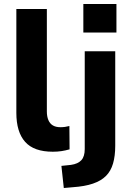

<svg xmlns="http://www.w3.org/2000/svg" viewBox="-20 -750 658 963"><path d="M245 11Q150 11 106 -38.5Q62 -88 62 -184V-705H215V-191Q215 -166 222.5 -148Q230 -130 245 -121Q260 -112 283 -112Q295 -112 306 -113.5Q317 -115 328 -118L329 -1Q308 5 288 8Q268 11 245 11ZM398 -587V-730H564V-587ZM300 193 288 82 336 77Q371 72 388 53.5Q405 35 405 -2V-493H558V-19Q558 32 547 70Q536 108 511.5 132.5Q487 157 446 171Q405 185 345 189Z"/></svg>

Font: Nunito Sans 11pt ExtraBold
Style: Regular
Weight: 800
Version: Version 3.101;gftools[0.9.27]